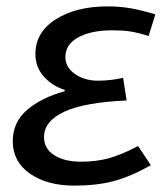

<svg xmlns="http://www.w3.org/2000/svg" viewBox="-20 -569 509 602"><path d="M20 -126Q20 -186 65 -224.5Q110 -263 183 -283V-287Q143 -300 117 -329.5Q91 -359 91 -399Q91 -468 155 -508.5Q219 -549 317 -549Q356 -549 390 -543Q424 -537 467 -524L446 -456Q412 -467 387.5 -470.5Q363 -474 333 -474Q266 -474 225.5 -452Q185 -430 185 -390Q185 -358 215 -337Q245 -316 288 -316Q326 -316 366 -325L377 -254Q244 -248 181 -218.5Q118 -189 118 -139Q118 -103 150 -82.5Q182 -62 234 -62Q281 -62 320 -72.5Q359 -83 413 -111L453 -51Q389 -15 336 -1Q283 13 213 13Q128 13 74 -24.5Q20 -62 20 -126Z"/></svg>

Font: Nebula Sans Medium
Style: Regular
Weight: 500
Italic angle: -9°
Designer: Paul D. Hunt for Adobe (as Source Sans)
Foundry: Nebula Entertainment & Broadcasting LLC
Version: Version 1.010